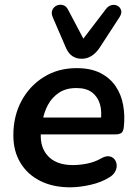

<svg xmlns="http://www.w3.org/2000/svg" viewBox="-20 -790 582 820"><path d="M280 10Q206 10 151.5 -17.5Q97 -45 67 -95Q37 -145 37 -212Q37 -294 71.5 -358.5Q106 -423 167 -461Q228 -499 307 -499Q368 -499 409 -478Q450 -457 474 -421.5Q498 -386 506 -341Q514 -296 509 -249Q507 -228 498 -222Q489 -216 473 -216H137L147 -288H427L410 -273Q416 -313 407 -344.5Q398 -376 373.5 -395Q349 -414 306 -414Q262 -414 232 -394Q202 -374 185 -342.5Q168 -311 162 -275L157 -244Q145 -171 181 -128Q217 -85 291 -85Q321 -85 353 -91.5Q385 -98 411 -113Q430 -124 444.5 -122.5Q459 -121 467.5 -111.5Q476 -102 478 -88.5Q480 -75 473.5 -60.5Q467 -46 451 -35Q416 -12 368 -1Q320 10 280 10ZM329 -539Q306 -539 289 -550.5Q272 -562 262 -585L205 -717Q198 -734 203.5 -747Q209 -760 221.5 -766Q234 -772 248 -768.5Q262 -765 270 -750L336 -625L433 -752Q444 -766 458 -768.5Q472 -771 483 -764.5Q494 -758 497.5 -745.5Q501 -733 490 -716L406 -587Q391 -564 371.5 -551.5Q352 -539 329 -539Z"/></svg>

Font: Nunito ExtraLight
Style: Italic
Weight: 200
Italic angle: -9°
Designer: Vernon Adams
Foundry: Vernon Adams
Version: Version 3.602